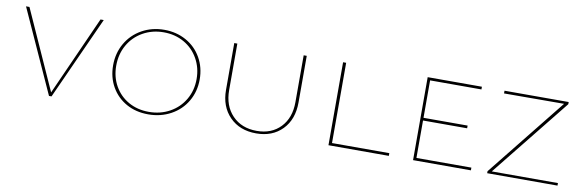

<svg xmlns="http://www.w3.org/2000/svg" viewBox="-40 -752 3176 1046"><g transform="rotate(10 1547.5 -229.5)"><path d="M469 -459 261 0H247L39 -459H58L255 -21L451 -459Z M562 -225Q562 -293 593.5 -347.5Q625 -402 680.5 -433Q736 -464 804 -464Q871 -464 925 -434Q979 -404 1009.5 -350.5Q1040 -297 1040 -231Q1040 -164 1008.5 -110Q977 -56 921 -25.5Q865 5 796 5Q728 5 675 -24.5Q622 -54 592 -106.5Q562 -159 562 -225ZM1023 -230Q1023 -292 994.5 -342.5Q966 -393 916 -421.5Q866 -450 803 -450Q740 -450 688.5 -421Q637 -392 608 -341Q579 -290 579 -226Q579 -164 607 -114.5Q635 -65 684.5 -37Q734 -9 797 -9Q861 -9 912.5 -37.5Q964 -66 993.5 -116.5Q1023 -167 1023 -230Z M1191 -200V-459H1208V-202Q1208 -115 1259 -62Q1310 -9 1394 -9Q1476 -9 1525.5 -61Q1575 -113 1575 -200V-459H1592V-201Q1592 -107 1537.5 -51Q1483 5 1393 5Q1302 5 1246.5 -51.5Q1191 -108 1191 -200Z M2127 -15V0H1793V-459H1810V-15Z M2581 -15V0H2261V-459H2561V-444H2277V-237H2521V-222H2277V-15Z M3060 -14V0H2671V-11L3018 -445L2686 -444V-459H3041V-447L2694 -14Z"/></g></svg>

Font: Ysabeau SC Thin
Style: Regular
Weight: 200
Designer: Christian Thalmann (Catharsis Fonts)
Version: Version 0.003